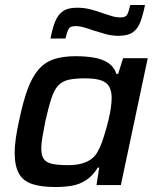

<svg xmlns="http://www.w3.org/2000/svg" viewBox="-20 -744 629 772"><path d="M204 8Q146 8 109.5 -4Q73 -16 56 -46.5Q39 -77 39 -130Q39 -155 43.5 -187.5Q48 -220 57 -260Q73 -337 91.5 -386.5Q110 -436 135.5 -465Q161 -494 197 -506Q233 -518 284 -518Q326 -518 359.5 -512Q393 -506 416 -490.5Q439 -475 448 -447H455L475 -510H574L466 0H368L379 -70H373Q353 -37 326 -19.5Q299 -2 268 3Q237 8 204 8ZM252 -80Q286 -80 309 -86.5Q332 -93 348 -105Q364 -117 374 -137Q382 -150 389.5 -171Q397 -192 404 -216Q411 -240 417 -265Q423 -290 426 -312.5Q429 -335 429 -350Q429 -393 405.5 -411Q382 -429 323 -429Q283 -429 257 -423.5Q231 -418 214.5 -400.5Q198 -383 186.5 -348Q175 -313 162 -255Q155 -219 150.5 -192.5Q146 -166 146 -147Q146 -118 156.5 -104Q167 -90 190.5 -85Q214 -80 252 -80ZM183 -589Q191 -631 202 -658Q213 -685 233 -699Q253 -713 290 -713Q318 -713 343.5 -706.5Q369 -700 393 -691Q412 -685 429 -679.5Q446 -674 464 -674Q485 -674 491 -684.5Q497 -695 504 -724H563Q555 -684 544.5 -656Q534 -628 514 -614Q494 -600 457 -600Q428 -600 403 -607.5Q378 -615 354 -622Q335 -629 317.5 -634Q300 -639 283 -639Q263 -639 256.5 -628.5Q250 -618 243 -589Z"/></svg>

Font: Saira Thin Medium
Style: Italic
Weight: 500
Italic angle: -12°
Version: Version 1.101